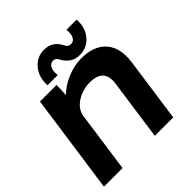

<svg xmlns="http://www.w3.org/2000/svg" viewBox="-197 -864 1001 1001"><g transform="rotate(-45 304.0 -363.0)"><path d="M165 -582Q161.1 -644 195.6 -685.1Q230 -726.1 282.2 -726.1Q344.2 -726.1 373 -668.9Q381.8 -647 403.8 -647Q423.8 -647 433.3 -666.5Q442.9 -686 439 -716.8H514.2Q518.1 -655.8 484.1 -615Q450.2 -574.2 396 -574.2Q335.9 -574.2 305.2 -630.9Q295.4 -652.8 275.9 -652.8Q255.9 -652.8 245.8 -632.8Q235.8 -612.8 240.2 -582ZM388.2 -557.1Q482.4 -557.1 527.8 -504.2Q573.2 -451.2 560.1 -356L509.8 0H374L421.9 -339.8Q434.1 -437 331.1 -437Q276.9 -437 232.9 -408Q189 -378.9 183.1 -333L136.2 0H-1L77.1 -549.8H199.2L196.8 -478Q232.9 -514.2 285.2 -535.6Q337.4 -557.1 388.2 -557.1Z"/></g></svg>

Font: Oakes Grotesk
Style: SemiBold Italic
Weight: 600
Designer: Samuel Oakes
Foundry: Samuel Oakes
Version: Version 1.0 | wf-rip DC20170320